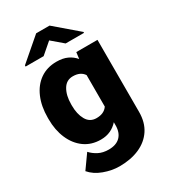

<svg xmlns="http://www.w3.org/2000/svg" viewBox="-228 -857 1032 1172"><g transform="rotate(-30 288.0 -271.0)"><path d="M27.3 -257.8V-268.1Q27.3 -348.6 53.5 -409.4Q79.6 -470.2 128.2 -504.2Q176.8 -538.1 243.7 -538.1Q288.6 -538.1 319.8 -523.4Q351.1 -508.8 372.6 -482.9L378.4 -528.3H527.8V-20.5Q527.8 52.7 494.1 103.8Q460.4 154.8 400.1 181.4Q339.8 208 259.3 208Q206.1 208 150.9 187.7Q95.7 167.5 63 128.9L131.8 32.2Q151.9 54.7 182.1 70.6Q212.4 86.4 253.4 86.4Q306.6 86.4 334.7 58.1Q362.8 29.8 362.8 -21.5V-43Q340.8 -18.1 311 -4.2Q281.2 9.8 242.7 9.8Q176.3 9.8 127.9 -25.1Q79.6 -60.1 53.5 -120.6Q27.3 -181.2 27.3 -257.8ZM191.9 -268.1V-257.8Q191.9 -198.7 214.8 -158Q237.8 -117.2 284.7 -117.2Q338.4 -117.2 362.8 -153.3V-375Q339.4 -411.1 285.6 -411.1Q239.7 -411.1 215.8 -370.4Q191.9 -329.6 191.9 -268.1ZM317.9 -750 478 -612.8V-606.4H348.6L270.5 -672.9L193.4 -606.4H66.4V-614.7L223.6 -750Z"/></g></svg>

Font: Vazirmatn RD UI Black
Style: Regular
Weight: 900
Designer: Saber Rastikerdar
Foundry: Saber Rastikerdar
Version: Version 33.003